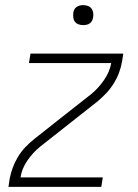

<svg xmlns="http://www.w3.org/2000/svg" viewBox="-20 -729 540 749"><path d="M13 0 18 -33Q22 -54 30 -75.5Q38 -97 50 -117Q62 -137 78.5 -154.5Q95 -172 114 -187L224 -274L336 -362Q364 -385 386 -417Q408 -449 414 -483H93L99 -520H461L456 -488Q452 -466 444 -444.5Q436 -423 423.5 -403Q411 -383 394.5 -365.5Q378 -348 360 -333L138 -158Q109 -135 87 -103Q65 -71 60 -37H381L375 0ZM305 -631Q295 -631 286.5 -634Q278 -637 272.5 -644Q267 -651 266 -660.5Q265 -670 266 -680Q267 -686 270 -692Q273 -698 279 -702Q285 -706 291.5 -707.5Q298 -709 304 -709Q314 -709 322.5 -706Q331 -703 336.5 -696Q342 -689 343.5 -679.5Q345 -670 343 -660Q342 -654 339 -648Q336 -642 330.5 -638Q325 -634 318 -632.5Q311 -631 305 -631Z"/></svg>

Font: Iosevka Curly Extralight
Style: Italic
Weight: 200
Italic angle: -9°
Monospace: yes
Designer: Belleve Invis
Foundry: Belleve Invis
Version: Version 22.1.2; ttfautohint (v1.8.4)